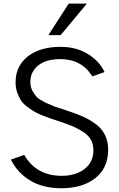

<svg xmlns="http://www.w3.org/2000/svg" viewBox="-20 -1003 646 1041"><path d="M39.1 -137.7Q56.6 -143.6 111.3 -163.1Q176.8 -49.8 314.5 -49.8Q390.6 -49.8 438.5 -86.9Q486.3 -124 486.3 -188.5Q486.3 -220.7 472.7 -245.1Q459 -270.5 428.7 -289.1Q399.4 -307.6 374 -318.4Q348.6 -329.1 304.7 -343.8Q269.5 -355.5 254.9 -360.4Q240.2 -365.2 208 -377.9Q176.8 -390.6 162.1 -400.4Q146.5 -410.2 124 -426.8Q101.6 -444.3 91.8 -461.9Q81.1 -479.5 72.3 -503.9Q64.5 -529.3 64.5 -557.6Q64.5 -644.5 130.9 -697.3Q197.3 -749 308.6 -749Q393.6 -749 457 -710Q519.5 -670.9 546.9 -612.3Q524.4 -604.5 480.5 -588.9Q422.9 -682.6 306.6 -682.6Q230.5 -682.6 187.5 -648.4Q144.5 -614.3 144.5 -557.6Q144.5 -532.2 156.2 -509.8Q168 -488.3 181.6 -474.6Q196.3 -461.9 227.5 -446.3Q259.8 -431.6 277.3 -424.8Q295.9 -418.9 336.9 -405.3Q346.7 -402.3 351.6 -400.4Q399.4 -384.8 431.6 -370.1Q463.9 -355.5 498 -331.1Q532.2 -306.6 548.8 -271.5Q566.4 -237.3 566.4 -191.4Q566.4 -92.8 498 -38.1Q428.7 17.6 312.5 17.6Q212.9 17.6 143.6 -24.4Q74.2 -66.4 39.1 -137.7ZM242.2 -812.5Q269.5 -855.5 352.5 -983.4Q377 -983.4 451.2 -983.4Q416 -940.4 308.6 -812.5Q292 -812.5 242.2 -812.5Z"/></svg>

Font: Gothic A1
Style: Regular
Weight: 400
Designer: HanYang I&C Co.,Ltd.
Version: Version 2.50